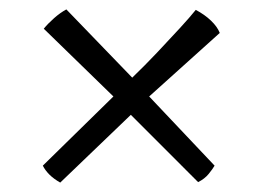

<svg xmlns="http://www.w3.org/2000/svg" viewBox="-20 -499 556 408"><path d="M108 -111Q94 -119 85 -128Q76 -137 71 -147L221 -294L73 -438Q82 -449 95 -460.5Q108 -472 121 -479L261 -334Q288 -360 314 -387.5Q340 -415 362 -439Q384 -463 396 -478Q415 -468 428.5 -455Q442 -442 447 -429L297 -294L436 -147Q432 -140 423.5 -129.5Q415 -119 401 -112L258 -255Z"/></svg>

Font: Texturina 12pt
Style: Regular
Weight: 400
Designer: Guillermo Torres Carreño
Foundry: Omnibus-Type
Version: Version 1.002